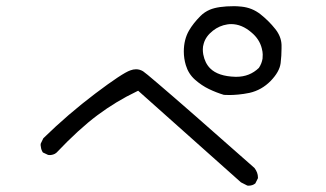

<svg xmlns="http://www.w3.org/2000/svg" viewBox="-20 -714 1040 612"><path d="M733.4 -469.2Q731.9 -469.2 730.5 -469.2Q675.3 -470.7 649.9 -496.1Q633.3 -512.7 627.9 -540.5Q626.5 -548.3 626.5 -557.1Q626.5 -565.9 629.4 -575.2Q635.7 -598.1 658.7 -616.2Q679.2 -632.3 704.6 -636.2Q710.9 -637.2 716.8 -637.2Q750.5 -637.2 781.2 -610.8Q807.1 -589.4 814.5 -559.6Q817.4 -548.3 817.4 -540.5Q817.4 -532.7 816.9 -527.3Q814.5 -511.7 805.2 -497.6Q775.9 -469.2 733.4 -469.2ZM693.8 -411.6Q701.2 -411.1 711.9 -411.1Q722.7 -411.1 739.5 -412.6Q756.3 -414.1 775.4 -418Q814 -426.8 842.8 -456.1Q871.1 -485.4 874.5 -512.7Q877.4 -536.6 877.4 -559.6Q877.4 -565.4 877.4 -570.8Q876.5 -597.7 857.4 -621.6Q836.9 -647.5 810.3 -668.5Q783.7 -689.5 749.5 -692.9Q735.4 -694.3 726.6 -694.3Q675.3 -694.3 648.9 -683.1Q631.8 -675.8 619.1 -663.1Q595.7 -639.6 582.5 -616.7Q565.9 -587.9 565.9 -549.8Q565.9 -527.8 572.3 -506.3Q580.6 -478.5 601.6 -460Q622.6 -441.4 646 -430.2Q669.4 -418.9 693.8 -411.6ZM771.5 -122.1Q785.2 -122.1 793.9 -129.4L802.2 -146Q802.2 -147 802.2 -148.4Q802.2 -164.1 791 -178.7Q572.3 -372.1 483.4 -447.8Q442.4 -482.9 436 -486.8Q425.3 -493.2 413.6 -493.2Q404.8 -493.2 395.5 -489.7Q370.1 -481 283.7 -415.8Q197.3 -350.6 118.2 -273.4L109.9 -256.3Q109.4 -254.4 109.4 -251.7Q109.4 -249 110.4 -245.1Q111.3 -236.3 116.7 -228L133.3 -220.2Q135.3 -219.7 139.2 -219.7Q143.1 -219.7 149.2 -221.4Q155.3 -223.1 160.2 -227.5Q231 -302.2 290.5 -346.7Q350.1 -391.1 415.5 -422.4L420.4 -424.8L748 -132.8L768.1 -122.6Q770 -122.1 771.5 -122.1Z"/></svg>

Font: NaikaiFont
Style: Light
Weight: 300
Version: Version 1.89